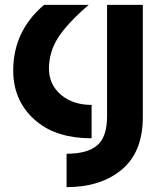

<svg xmlns="http://www.w3.org/2000/svg" viewBox="-20 -557 688 787"><path d="M252.9 210V73.2Q337.9 73.2 378.4 38.8Q418.9 4.4 418.9 -80.6V-537.1H565.4V-77.1Q565.4 66.9 478.5 138.7Q393.1 210 252.9 210ZM355.5 9.8Q213.9 9.8 130.9 -58.6Q34.2 -138.2 34.2 -268.1Q34.2 -429.7 160.6 -537.1H343.8Q258.3 -463.9 219.2 -404.3Q180.7 -344.7 180.7 -275.9Q180.7 -210 230.5 -168Q279.3 -127 355.5 -127Z"/></svg>

Font: Newest Shape
Style: Bold
Weight: 700
Designer: Wojciech Kalinowski "wmk69" (wmk69@o2.pl)
Foundry: Wojciech Kalinowski "wmk69" (wmk69@o2.pl)
Version: Version 1.0.0; 2022-02-24